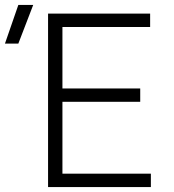

<svg xmlns="http://www.w3.org/2000/svg" viewBox="-94 -755 704 775"><path d="M100 0V-700H512V-646H158V-398H472V-344H158V-54H515V0ZM-74 -579 -20 -735H40L-20 -579Z"/></svg>

Font: Geologica Roman Thin
Style: Regular
Weight: 250
Designer: Sindre Bremnes, Frode Helland
Foundry: Monokrom Skriftforlag AS
Version: Version 1.010;gftools[0.9.28]